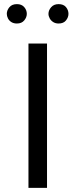

<svg xmlns="http://www.w3.org/2000/svg" viewBox="-20 -911 366 931"><path d="M118 -700H208V0H118ZM13 -844Q13 -861 25.5 -876Q38 -891 62 -891Q85 -891 97.5 -876.5Q110 -862 110 -844Q110 -827 97.5 -812Q85 -797 62 -797Q46 -797 35 -804Q24 -811 18.5 -822Q13 -833 13 -844ZM215 -844Q215 -861 228 -876Q241 -891 264 -891Q288 -891 300 -876.5Q312 -862 312 -844Q312 -827 300 -812Q288 -797 264 -797Q249 -797 238 -804Q227 -811 221 -822Q215 -833 215 -844Z"/></svg>

Font: Moderustic
Style: Regular
Weight: 400
Designer: Tural Alisoy
Foundry: TAFT Foundry
Version: Version 2.120